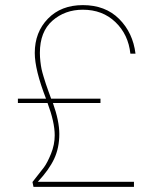

<svg xmlns="http://www.w3.org/2000/svg" viewBox="-20 -731 580 751"><path d="M116 -524Q116 -605 167.5 -658Q219 -711 304 -711Q392 -711 446 -657Q500 -603 510 -521H490Q482 -596 431.5 -644.5Q381 -693 304 -693Q234 -693 185 -650Q136 -607 136 -524Q136 -508 138 -490.5Q140 -473 142.5 -461Q145 -449 151 -429.5Q157 -410 159.5 -402.5Q162 -395 170 -372.5Q178 -350 180 -345H373V-328H187Q212 -258 212 -207Q212 -153 192 -110Q172 -67 128 -20H504V0H111L107 -19Q139 -59 152 -76.5Q165 -94 179.5 -129.5Q194 -165 194 -202Q194 -253 166 -328H50V-345H160Q116 -458 116 -524Z"/></svg>

Font: SVN-Poppins Thin
Style: Regular
Weight: 100
Designer: Ninad Kale (Devanagari), Jonny Pinhorn (Latin)
Foundry: Indian Type Foundry
Version: Version 3.002 2017